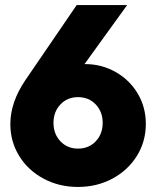

<svg xmlns="http://www.w3.org/2000/svg" viewBox="-20 -729 619 761"><path d="M558 -238Q558 -168 522.5 -111Q487 -54 425.5 -21Q364 12 289 12Q214 12 152.5 -21Q91 -54 56 -111Q21 -168 21 -237Q21 -324 81 -412L284 -709H484L315 -475H317Q383 -475 438.5 -443.5Q494 -412 526 -358Q558 -304 558 -238ZM387 -242Q387 -286 359.5 -315Q332 -344 289 -344Q247 -344 219.5 -315Q192 -286 192 -242Q192 -198 219.5 -169Q247 -140 289 -140Q332 -140 359.5 -169Q387 -198 387 -242Z"/></svg>

Font: Outfit Extra Bold
Style: Regular
Weight: 800
Designer: Rodrigo Fuenzalida
Foundry: fragTYPE
Version: Version 1.000